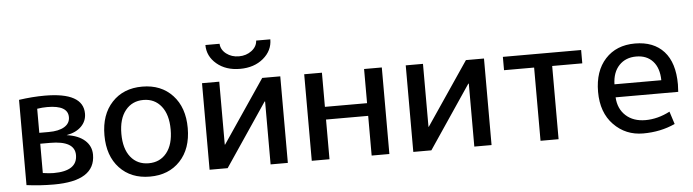

<svg xmlns="http://www.w3.org/2000/svg" viewBox="-47 -942 4141 1148"><g transform="rotate(-5 2023.5 -367.5)"><path d="M72.3 -3.9V-515.6Q154.3 -527.3 226.6 -527.3Q458 -527.3 458 -399.4Q458 -354.5 426.3 -322.8Q394.5 -291 338.9 -281.2V-280.3Q408.2 -270.5 446.3 -236.3Q484.4 -202.1 484.4 -150.4Q484.4 6.8 236.3 6.8Q152.3 6.8 72.3 -3.9ZM175.8 -67.4Q214.8 -61.5 240.2 -61.5Q382.8 -61.5 382.8 -157.2Q382.8 -243.2 234.4 -243.2H175.8ZM175.8 -308.6H232.4Q293 -308.6 326.7 -329.1Q360.4 -349.6 360.4 -386.7Q360.4 -458 236.3 -458Q207 -458 175.8 -453.1Z M630.9 -63Q562.5 -135.7 562.5 -259.8Q562.5 -383.8 630.9 -457Q699.2 -530.3 812.5 -530.3Q925.8 -530.3 994.1 -457Q1062.5 -383.8 1062.5 -259.8Q1062.5 -135.7 994.1 -63Q925.8 9.8 812.5 9.8Q699.2 9.8 630.9 -63ZM704.6 -399.9Q664.1 -349.6 664.1 -259.8Q664.1 -169.9 704.1 -120.1Q744.1 -70.3 812 -70.3Q879.9 -70.3 919.9 -120.1Q960 -169.9 960 -259.8Q960 -349.6 919.9 -399.9Q879.9 -450.2 812.5 -450.2Q745.1 -450.2 704.6 -399.9Z M1170.9 0V-519.5H1274.4V-141.6H1276.4L1532.2 -519.5H1640.6V0H1537.1V-377.9H1534.2L1279.3 0ZM1210.9 -745.1H1295.9Q1297.9 -709 1329.6 -684.6Q1361.3 -660.2 1405.3 -660.2Q1449.2 -660.2 1481.4 -684.6Q1513.7 -709 1515.6 -745.1H1600.6Q1600.6 -677.7 1545.4 -631.3Q1490.2 -585 1405.3 -585Q1320.3 -585 1265.6 -631.3Q1210.9 -677.7 1210.9 -745.1Z M1784.2 0V-519.5H1890.6V-314.5H2143.6V-519.5H2250V0H2143.6V-238.3H1890.6V0Z M2393.6 0V-519.5H2497.1V-141.6H2499L2754.9 -519.5H2863.3V0H2759.8V-377.9H2756.8L2502 0Z M2976.6 -439.5V-519.5H3446.3V-439.5H3265.6V0H3157.2V-439.5Z M4004.9 -264.6Q4004.9 -249 4002.9 -219.7H3627Q3630.9 -150.4 3675.8 -109.4Q3720.7 -68.4 3793.9 -68.4Q3867.2 -68.4 3940.4 -106.4L3964.8 -30.3Q3877.9 9.8 3772.9 9.8Q3668 9.8 3596.7 -63.5Q3525.4 -136.7 3525.4 -261.2Q3525.4 -385.7 3591.8 -458Q3658.2 -530.3 3770 -530.3Q3881.8 -530.3 3943.4 -462.4Q4004.9 -394.5 4004.9 -264.6ZM3627 -297.9H3908.2Q3907.2 -371.1 3870.6 -411.6Q3834 -452.1 3770.5 -452.1Q3707 -452.1 3668 -411.1Q3628.9 -370.1 3627 -297.9Z"/></g></svg>

Font: GenEi M Gothic v2 Medium
Style: Regular
Weight: 500
Version: Version 2.0